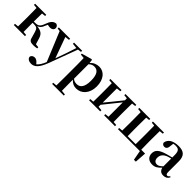

<svg xmlns="http://www.w3.org/2000/svg" viewBox="256 -1848 3415 3415"><g transform="rotate(45 1963.0 -140.5)"><path d="M423 -64C436 -8 463 10 536 10C564 10 599 6 625 0V-28L557 -36L521 -154C495 -235 451 -268 344 -280C387 -293 419 -319 442 -387C449 -406 455 -419 463 -432C483 -425 502 -422 528 -422C570 -422 604 -446 604 -486C604 -519 587 -542 552 -552C485 -544 450 -502 414 -399C381 -305 336 -295 280 -295H245L247 -500L317 -507V-536H37V-507L108 -500C109 -442 110 -357 110 -301V-235C110 -179 109 -94 108 -36L37 -30V0H317V-30L247 -36C246 -94 245 -182 245 -264H279C346 -264 369 -248 389 -181Z M1016 -507 1113 -497 1045 -290 978 -104 835 -498 918 -507V-536H633V-507L689 -501L917 51C886 128 854 180 813 212L798 194C773 165 746 144 711 144C676 144 641 162 635 201C638 245 687 271 739 271C822 271 888 212 952 43L1153 -498L1220 -507V-536H1016Z M1617 16C1749 16 1854 -93 1854 -271C1854 -449 1760 -552 1638 -552C1573 -552 1513 -528 1467 -474L1459 -541L1446 -550L1252 -495V-471L1331 -464C1333 -415 1334 -375 1334 -309V14L1332 224L1259 231V259H1553V231L1469 222L1467 13V-55C1511 -5 1562 16 1617 16ZM1469 -445C1508 -483 1540 -491 1575 -491C1658 -491 1709 -429 1709 -270C1709 -104 1650 -47 1569 -47C1530 -47 1500 -55 1469 -82Z M2309 -507 2381 -499V-450L2239 -274L2131 -142V-498L2210 -507V-536H1930V-507L2001 -500C2002 -442 2003 -357 2003 -301V-235C2003 -179 2002 -94 2001 -36L1930 -30V0H2210V-30L2131 -38V-87L2268 -258L2381 -398V-37L2309 -30V0H2582V-30L2512 -36L2510 -235V-301L2512 -500L2582 -507V-536H2309Z M2657 0H3208L3242 184H3290L3305 -34H3208C3206 -91 3205 -178 3205 -235V-301C3205 -356 3206 -442 3207 -500L3278 -507V-536H3001V-507L3068 -500L3070 -301V-235L3068 -34H2867L2865 -235V-301L2867 -500L2934 -507V-536H2657V-507L2728 -500C2729 -442 2730 -357 2730 -301V-235C2730 -179 2729 -94 2728 -36L2657 -30Z M3807 15C3863 15 3899 -5 3923 -53L3906 -67C3888 -41 3876 -34 3861 -34C3839 -34 3827 -48 3827 -95V-356C3827 -494 3769 -552 3636 -552C3495 -552 3413 -496 3400 -406C3408 -376 3430 -360 3461 -360C3495 -360 3523 -382 3527 -439L3536 -512C3556 -516 3573 -518 3591 -518C3668 -518 3696 -488 3696 -381V-327L3586 -298C3434 -255 3384 -204 3384 -118C3384 -34 3444 16 3528 16C3604 16 3645 -16 3699 -74C3712 -18 3746 15 3807 15ZM3696 -104C3647 -57 3618 -45 3591 -45C3542 -45 3510 -75 3510 -136C3510 -203 3547 -248 3618 -277C3638 -284 3666 -293 3696 -301Z"/></g></svg>

Font: Noto Serif CJK HK
Style: Bold
Weight: 700
Designer: Ryoko NISHIZUKA 西塚涼子 (kana & ideographs); Frank Grießhammer (Latin, Greek & Cyrillic); Wenlong ZHANG 张文龙 (bopomofo); San
Foundry: Adobe
Version: Version 2.001;hotconv 1.1.0;makeotfexe 2.6.0